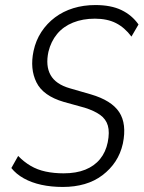

<svg xmlns="http://www.w3.org/2000/svg" viewBox="-20 -733 569 761"><path d="M229 8Q183 8 144 -0.5Q105 -9 74.5 -26Q44 -43 25 -67L52 -115Q74 -92 101 -76Q128 -60 161 -53Q194 -46 232 -46Q282 -46 318 -60.5Q354 -75 376.5 -102.5Q399 -130 407 -169Q415 -209 407.5 -235Q400 -261 377 -277.5Q354 -294 316 -306L233 -329Q151 -353 124.5 -406.5Q98 -460 113 -531Q122 -573 144 -606.5Q166 -640 198 -664Q230 -688 270.5 -700.5Q311 -713 358 -713Q420 -713 461.5 -693Q503 -673 529 -636L501 -588Q474 -624 439.5 -641.5Q405 -659 356 -659Q308 -659 269.5 -643.5Q231 -628 206.5 -598.5Q182 -569 172 -528Q160 -472 180.5 -435.5Q201 -399 257 -383L340 -359Q422 -335 452.5 -288.5Q483 -242 467 -164Q458 -124 437.5 -93Q417 -62 386 -38.5Q355 -15 315.5 -3.5Q276 8 229 8Z"/></svg>

Font: Nunito Sans 10pt Condensed Light
Style: Italic
Weight: 300
Width: 3
Italic angle: -9°
Designer: Vernon Adams
Foundry: Vernon Adams
Version: Version 3.101;gftools[0.9.27]